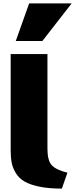

<svg xmlns="http://www.w3.org/2000/svg" viewBox="-20 -1099 449 1133"><path d="M378 -80 345 14Q268 14 212.5 2.5Q157 -9 124.5 -28Q92 -47 73.5 -77.5Q55 -108 49 -138.5Q43 -169 43 -212V-780H260V-221Q260 -151 286 -123.5Q312 -96 378 -80ZM230 -857H73L152 -1079H403Z"/></svg>

Font: Repo
Style: ExtraBlack
Weight: 1000
Designer: Stefan Peev
Foundry: Context Ltd
Version: Version 001.000